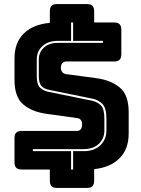

<svg xmlns="http://www.w3.org/2000/svg" viewBox="-20 -830 690 940"><path d="M405 90H260Q241 90 232.5 81.5Q224 73 224 54V0H87Q68 0 59.5 -8.5Q51 -17 51 -36V-153Q51 -172 59.5 -180.5Q68 -189 87 -189H356Q369 -189 375.5 -197.5Q382 -206 382 -218Q382 -235 375.5 -243Q369 -251 356 -252L206 -273Q136 -283 93.5 -319Q51 -355 51 -439V-544Q51 -622 97 -666.5Q143 -711 224 -718V-774Q224 -793 232.5 -801.5Q241 -810 260 -810H405Q424 -810 432.5 -801.5Q441 -793 441 -774V-720H538Q557 -720 565.5 -711.5Q574 -703 574 -684V-565Q574 -546 565.5 -537.5Q557 -529 538 -529H305Q292 -529 285 -520.5Q278 -512 278 -499Q278 -486 285 -477Q292 -468 305 -467L454 -447Q524 -437 567 -401Q610 -365 610 -281V-176Q610 -100 565 -55Q520 -10 441 -2V54Q441 73 432.5 81.5Q424 90 405 90ZM328 0H338V-90H390Q441 -90 471 -118.5Q501 -147 501 -191V-249Q501 -301 481.5 -321Q462 -341 432 -347L221 -390Q198 -394 184 -408Q170 -422 170 -457V-539Q170 -574 195 -597Q220 -620 262 -620H484V-630H338V-720H328V-630H262Q216 -630 188 -604.5Q160 -579 160 -539V-457Q160 -416 176.5 -400.5Q193 -385 219 -380L430 -337Q458 -331 474.5 -313.5Q491 -296 491 -249V-191Q491 -151 463.5 -125.5Q436 -100 390 -100H141V-90H328Z"/></svg>

Font: Bungee Inline
Style: Regular
Weight: 400
Version: Version 1.000;PS 1.0;hotconv 1.0.72;makeotf.lib2.5.5900